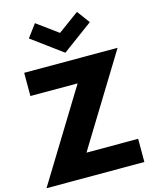

<svg xmlns="http://www.w3.org/2000/svg" viewBox="-159 -1247 1083 1351"><g transform="rotate(-15 382.0 -571.5)"><path d="M7.5 0 410 -656H66V-825H746.5L344 -169H720.5V0ZM382.5 -886.5 160.5 -1050 229.5 -1143 382.5 -1031 535.5 -1143 604.5 -1050Z"/></g></svg>

Font: Spartan Thin ExtraBold
Style: Regular
Weight: 800
Version: Version 1.004